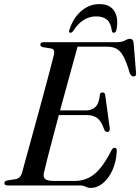

<svg xmlns="http://www.w3.org/2000/svg" viewBox="-20 -906 685 938"><path d="M370 0H16.5Q1.5 0 1.5 -11.5Q1.5 -21.5 15.5 -24.5L57 -31Q78.5 -34.5 87.5 -61Q93.5 -84.5 105.8 -128.8Q118 -173 133.5 -229.2Q149 -285.5 165.5 -346Q182 -406.5 197.5 -463.8Q213 -521 225 -567Q237 -613 243.5 -639Q249.5 -665.5 230.5 -669L190 -675.5Q177 -678.5 177 -687.5Q177 -700 194.5 -700H550.5Q576 -700 590.2 -708.2Q604.5 -716.5 615 -716.5Q629.5 -716.5 632.5 -699L644.5 -552Q647.5 -533.5 634 -532.5Q621 -531.5 613.5 -549.5Q598.5 -602.5 583.2 -630.2Q568 -658 549 -668Q530 -678 503 -678H359Q350 -645.5 336.2 -595.5Q322.5 -545.5 306.2 -486.2Q290 -427 273.5 -366.5H400Q427 -366.5 445.5 -382.8Q464 -399 468 -444Q471 -454.5 480.5 -454.5Q492.5 -454.5 494 -441L516 -281Q518.5 -262.5 505 -261.5Q495 -261 489.5 -272Q476 -312.5 456.2 -328.2Q436.5 -344 400.5 -344H267.5Q251.5 -284 236.8 -228.2Q222 -172.5 211 -129.5Q200 -86.5 195 -63.5Q189.5 -42 199.8 -32Q210 -22 245.5 -22H345.5Q400 -22 441.8 -56Q483.5 -90 524 -171Q531 -184 539.5 -184Q551 -184 550.5 -168.5Q548 -117 530 -76.2Q512 -35.5 483.8 -11.8Q455.5 12 423.5 12Q409.5 12 398 6Q386.5 0 370 0ZM450.5 -826Q382.5 -826 338 -755Q331 -746 324.5 -746Q313.5 -746 319 -760.5Q338 -819 377.2 -852.5Q416.5 -886 466.5 -886Q516 -886 538 -852.5Q560 -819 549 -760.5Q546 -746 535.5 -746Q528.5 -746 526.5 -755Q522 -793 502.8 -809.5Q483.5 -826 450.5 -826Z"/></svg>

Font: Fraunces 72pt S000
Style: Italic
Weight: 400
Italic angle: -16°
Version: Version 1.000; ttfautohint (v1.8.3)